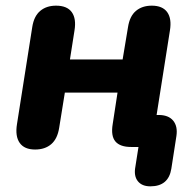

<svg xmlns="http://www.w3.org/2000/svg" viewBox="-20 -519 693 678"><path d="M511 139Q481 139 466.5 120.5Q452 102 458 70L469 0H443Q404 0 387.5 -19.5Q371 -39 378 -81L395 -192H209L189 -68Q183 -29 161 -10Q139 9 104 9Q66 9 49.5 -14.5Q33 -38 40 -81L94 -424Q100 -462 122 -480.5Q144 -499 178 -499Q217 -499 233.5 -476Q250 -453 243 -411L227 -309H413L432 -423Q438 -462 460 -480.5Q482 -499 516 -499Q554 -499 570.5 -476Q587 -453 580 -411L533 -113H540Q575 -113 591.5 -93Q608 -73 603 -39L585 77Q575 139 511 139Z"/></svg>

Font: Nunito ExtraBold
Style: Italic
Weight: 800
Italic angle: -9°
Designer: Vernon Adams
Foundry: Vernon Adams
Version: Version 3.601; ttfautohint (v1.8.2.53-6de2)